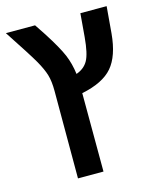

<svg xmlns="http://www.w3.org/2000/svg" viewBox="-118 -688 787 959"><g transform="rotate(-15 275.5 -209.0)"><path d="M296.9 188H165V-264.2Q165 -314.5 155 -347.9Q145 -381.3 119.9 -425.5Q94.7 -469.7 4.9 -606H155.8L193.8 -548.8Q247.1 -465.3 266.6 -419.2Q286.1 -373 293 -317.9Q334.5 -332.5 353.5 -366.5Q372.6 -400.4 379.9 -484.9L390.1 -606H525.9L514.2 -467.8Q503.9 -353.5 455.3 -296.9Q406.7 -240.2 295.9 -217.8Z"/></g></svg>

Font: Arial
Style: Bold
Weight: 700
Designer: Steve Matteson
Foundry: Ascender Corporation
Version: Version 2.00.3